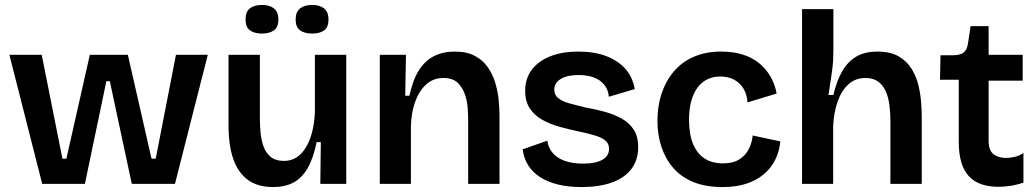

<svg xmlns="http://www.w3.org/2000/svg" viewBox="-20 -745 4199 778"><path d="M151 0 18 -523H149L233 -102H249L344 -523H498L594 -102H611L693 -523H822L689 0H514L425 -416H411L324 0Z M1087 13Q1048 13 1018.5 2Q989 -9 967.5 -30.5Q946 -52 932.5 -82.5Q919 -113 912.5 -151.5Q906 -190 906 -237V-523H1033V-265Q1033 -240 1035.5 -210.5Q1038 -181 1047 -154Q1056 -127 1076 -110Q1096 -93 1131 -93Q1160 -93 1182 -107.5Q1204 -122 1220 -148.5Q1236 -175 1245 -211Q1254 -247 1256 -290V-523H1383V-218V0H1278L1280 -169H1263Q1250 -105 1227 -64.5Q1204 -24 1169.5 -5.5Q1135 13 1087 13ZM1245 -609Q1214 -609 1196 -622Q1178 -635 1178 -666Q1178 -697 1196 -711Q1214 -725 1245 -725Q1275 -725 1293 -711Q1311 -697 1311 -666Q1311 -634 1293 -621.5Q1275 -609 1245 -609ZM1041 -609Q1011 -609 993 -622Q975 -635 975 -666Q975 -697 992.5 -711Q1010 -725 1041 -725Q1072 -725 1090 -711Q1108 -697 1108 -666Q1108 -635 1090 -622Q1072 -609 1041 -609Z M1519 0V-315V-523H1625L1622 -357H1639Q1653 -422 1678 -461Q1703 -500 1739.5 -518Q1776 -536 1822 -536Q1871 -536 1903.5 -519Q1936 -502 1956 -473.5Q1976 -445 1986.5 -410.5Q1997 -376 2000.5 -341Q2004 -306 2004 -276V0H1877V-260Q1877 -280 1875 -308Q1873 -336 1863.5 -363.5Q1854 -391 1834 -410Q1814 -429 1777 -429Q1735 -429 1706 -402Q1677 -375 1661.5 -330.5Q1646 -286 1645 -231V0Z M2336 13Q2283 13 2240.5 2.5Q2198 -8 2167.5 -28Q2137 -48 2119.5 -76.5Q2102 -105 2098 -140L2198 -175Q2201 -148 2218.5 -126.5Q2236 -105 2267.5 -93.5Q2299 -82 2344 -82Q2393 -82 2420.5 -97.5Q2448 -113 2448 -142Q2448 -163 2433 -175.5Q2418 -188 2389.5 -196.5Q2361 -205 2322 -213Q2284 -221 2246.5 -231.5Q2209 -242 2177.5 -259.5Q2146 -277 2127 -305.5Q2108 -334 2108 -377Q2108 -425 2133.5 -460.5Q2159 -496 2207.5 -516Q2256 -536 2325 -536Q2389 -536 2437 -517.5Q2485 -499 2514.5 -465.5Q2544 -432 2552 -384L2447 -353Q2445 -381 2429 -401Q2413 -421 2386.5 -431Q2360 -441 2324 -441Q2278 -441 2252 -425Q2226 -409 2226 -382Q2226 -360 2242.5 -347Q2259 -334 2288 -326Q2317 -318 2355 -309Q2395 -302 2432.5 -291.5Q2470 -281 2500 -264Q2530 -247 2548 -219.5Q2566 -192 2566 -149Q2566 -97 2538.5 -60.5Q2511 -24 2459.5 -5.5Q2408 13 2336 13Z M2908 13Q2840 13 2790.5 -7Q2741 -27 2709 -63.5Q2677 -100 2660.5 -149Q2644 -198 2644 -255Q2644 -316 2661 -366.5Q2678 -417 2710.5 -455.5Q2743 -494 2791.5 -515Q2840 -536 2903 -536Q2951 -536 2989.5 -524Q3028 -512 3056 -489Q3084 -466 3102 -435Q3120 -404 3127 -366L3009 -330Q3007 -362 2993 -385.5Q2979 -409 2955 -422Q2931 -435 2898 -435Q2870 -435 2847 -424Q2824 -413 2807.5 -391.5Q2791 -370 2781.5 -337Q2772 -304 2772 -260Q2772 -201 2788.5 -161.5Q2805 -122 2835.5 -102.5Q2866 -83 2910 -83Q2950 -83 2975.5 -99Q3001 -115 3014 -140.5Q3027 -166 3030 -196L3142 -172Q3138 -131 3121 -97Q3104 -63 3074.5 -38.5Q3045 -14 3004 -0.5Q2963 13 2908 13Z M3230 0V-319V-708H3357V-548Q3357 -527 3356 -504Q3355 -481 3351.5 -457Q3348 -433 3344.5 -408.5Q3341 -384 3337 -360H3357Q3370 -417 3392.5 -456Q3415 -495 3449.5 -515.5Q3484 -536 3535 -536Q3588 -536 3621.5 -516.5Q3655 -497 3674 -466Q3693 -435 3701.5 -399.5Q3710 -364 3712.5 -329.5Q3715 -295 3715 -271V0H3588V-256Q3588 -291 3583.5 -322.5Q3579 -354 3568 -377.5Q3557 -401 3537.5 -415Q3518 -429 3487 -429Q3446 -429 3418 -403.5Q3390 -378 3374.5 -334.5Q3359 -291 3356 -235V0Z M4026 12Q3987 12 3956.5 1.5Q3926 -9 3905.5 -31.5Q3885 -54 3875 -88.5Q3865 -123 3865 -171V-422H3789L3791 -521H3839Q3870 -521 3884 -531.5Q3898 -542 3902 -567L3913 -639H3986V-523H4124V-418H3986V-176Q3986 -135 4006 -120Q4026 -105 4056 -105Q4074 -105 4092.5 -109.5Q4111 -114 4127 -125V-5Q4097 5 4071.5 8.5Q4046 12 4026 12Z"/></svg>

Font: Bricolage Grotesque 48pt Condensed ExtraBold SemiBold
Style: Regular
Weight: 600
Version: Version 1.000;gftools[0.9.30]